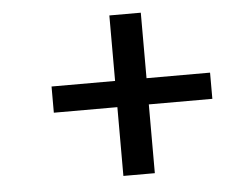

<svg xmlns="http://www.w3.org/2000/svg" viewBox="-42 -537 686 584"><g transform="rotate(-5 301.0 -245.0)"><path d="M118 -210H312V0H408V-210H602V-290H408V-490H312V-290H118Z"/></g></svg>

Font: Heuristica
Style: Bold Italic
Weight: 700
Italic angle: -13°
Version: Version 1.0.1